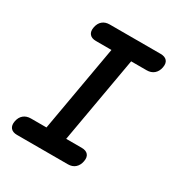

<svg xmlns="http://www.w3.org/2000/svg" viewBox="-170 -858 939 987"><g transform="rotate(30 300.0 -365.0)"><path d="M298 -109H390Q416 -109 428 -95Q440 -81 435 -55Q430 -29 413.5 -14.5Q397 0 371 0H69Q43 0 31 -14.5Q19 -29 24 -55Q29 -81 46 -95Q63 -109 89 -109H181L271 -621H179Q153 -621 141 -635.5Q129 -650 134 -676Q139 -702 155.5 -716Q172 -730 198 -730H500Q526 -730 538 -716Q550 -702 545 -676Q540 -650 523 -635.5Q506 -621 480 -621H388Z"/></g></svg>

Font: Maple Mono NL SemiBold
Style: Italic
Weight: 600
Italic angle: -10°
Monospace: yes
Designer: subframe7536
Version: Version 7.000